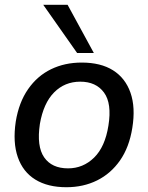

<svg xmlns="http://www.w3.org/2000/svg" viewBox="-20 -775 621 804"><path d="M258 9Q180 9 128 -23Q76 -55 54.5 -117Q33 -179 46 -266Q59 -346 97.5 -401.5Q136 -457 193.5 -485Q251 -513 322 -513Q402 -513 453.5 -480.5Q505 -448 526.5 -386.5Q548 -325 534 -239Q521 -158 482.5 -103Q444 -48 386.5 -19.5Q329 9 258 9ZM265 -70Q328 -70 374 -115Q420 -160 434 -249Q449 -342 415.5 -387.5Q382 -433 316 -433Q251 -433 206.5 -388Q162 -343 147 -256Q133 -162 165 -116Q197 -70 265 -70ZM303 -553 161 -755H263L373 -553Z"/></svg>

Font: Mulish ExtraLight SemiBold
Style: Italic
Weight: 600
Italic angle: -9°
Version: Version 3.603